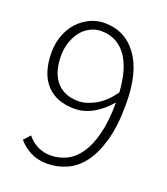

<svg xmlns="http://www.w3.org/2000/svg" viewBox="-125 -739 728 838"><g transform="rotate(20 239.5 -319.5)"><path d="M226 -291Q261 -291 303 -314Q345 -337 381 -388Q378 -439 366.5 -480.5Q355 -522 334.5 -551.5Q314 -581 284.5 -597Q255 -613 216 -613Q189 -613 165 -600.5Q141 -588 124 -566.5Q107 -545 97 -515.5Q87 -486 87 -452Q87 -417 95 -387.5Q103 -358 120 -336.5Q137 -315 163 -303Q189 -291 226 -291ZM191 12Q146 12 113 -5Q80 -22 56 -50L83 -80Q104 -54 132 -40.5Q160 -27 192 -27Q230 -27 264.5 -43.5Q299 -60 325 -97Q351 -134 366.5 -194.5Q382 -255 382 -342Q349 -302 307 -278Q265 -254 220 -254Q136 -254 89.5 -304.5Q43 -355 43 -452Q43 -495 57 -532Q71 -569 95 -595Q119 -621 150.5 -636Q182 -651 218 -651Q314 -651 370 -573.5Q426 -496 426 -350Q426 -249 406.5 -180Q387 -111 355 -68.5Q323 -26 280 -7Q237 12 191 12Z"/></g></svg>

Font: TypoPRO Source Sans Pro
Style: Regular
Weight: 300
Designer: Paul D. Hunt
Foundry: Adobe Systems Incorporated
Version: Version 2.020;PS 2.000;hotconv 1.0.86;makeotf.lib2.5.63406